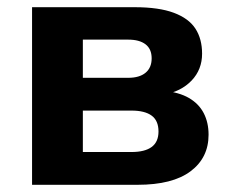

<svg xmlns="http://www.w3.org/2000/svg" viewBox="-20 -513 637 533"><path d="M69 0V-493H354Q421 -493 462.5 -477.5Q504 -462 522.5 -433.5Q541 -405 541 -364Q541 -320 512 -289.5Q483 -259 434 -250V-261Q477 -257 504.5 -241Q532 -225 545.5 -199Q559 -173 559 -139Q559 -75 509 -37.5Q459 0 362 0ZM210 -91H345Q382 -91 401 -105Q420 -119 420 -148Q420 -178 401 -192Q382 -206 345 -206H210ZM210 -297H336Q367 -297 384 -311Q401 -325 401 -351Q401 -377 384 -390Q367 -403 336 -403H210Z"/></svg>

Font: Nunito Sans 11pt ExtraBold
Style: Regular
Weight: 800
Version: Version 3.101;gftools[0.9.27]